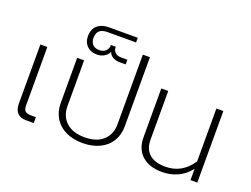

<svg xmlns="http://www.w3.org/2000/svg" viewBox="-121 -1073 1761 1349"><g transform="rotate(20 759.0 -399.0)"><path d="M75 -91V-535H127V-98Q127 -68 140 -56Q153 -44 183 -44H220V0H161Q119 0 97 -24Q75 -48 75 -91Z M350 -197V-535H402V-193Q402 -118 451 -73Q500 -28 589 -28Q678 -28 727 -73Q776 -118 776 -193V-714H829V-197Q829 -134 800 -86Q771 -38 716.5 -11.5Q662 15 589 15Q516 15 462 -11.5Q408 -38 379 -86Q350 -134 350 -197Z M369 -704Q369 -757 401 -785Q433 -813 488 -813H702V-778H490Q449 -778 429.5 -760.5Q410 -743 410 -706Q410 -674 427.5 -656.5Q445 -639 475 -639Q507 -639 524.5 -656Q542 -673 542 -701H578Q578 -674 594 -658.5Q610 -643 640 -643H686V-608H641Q608 -608 586.5 -622.5Q565 -637 560 -657Q553 -636 528.5 -620Q504 -604 472 -604Q425 -604 397 -631.5Q369 -659 369 -704Z M979 -170V-535H1031V-172Q1031 -102 1072 -65Q1113 -28 1193 -28Q1317 -28 1391 -139V-535H1443V0H1392V-85Q1353 -34 1299.5 -9.5Q1246 15 1184 15Q1086 15 1032.5 -34.5Q979 -84 979 -170Z"/></g></svg>

Font: Prompt ExtraLight
Style: Regular
Weight: 275
Designer: Katatrad Team
Foundry: CadsonDemak
Version: Version 1.000